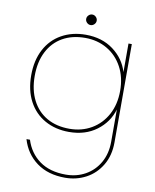

<svg xmlns="http://www.w3.org/2000/svg" viewBox="-99 -739 868 1078"><g transform="rotate(10 335.5 -200.5)"><path d="M323 -547Q416 -547 480.5 -499Q545 -451 567 -377V-540H586V20Q586 95 553 150.5Q520 206 465.5 235Q411 264 347 264Q249 264 184.5 216.5Q120 169 96 88H116Q139 161 197.5 203.5Q256 246 347 246Q409 246 459 218Q509 190 538 139Q567 88 567 20V-164Q545 -89 480.5 -41Q416 7 323 7Q246 7 186 -26.5Q126 -60 93 -122.5Q60 -185 60 -270Q60 -355 93 -417.5Q126 -480 186 -513.5Q246 -547 323 -547ZM567 -270Q567 -347 535.5 -405.5Q504 -464 448.5 -496.5Q393 -529 323 -529Q249 -529 194.5 -498Q140 -467 110 -408.5Q80 -350 80 -270Q80 -190 110 -131.5Q140 -73 194.5 -42Q249 -11 323 -11Q393 -11 448.5 -43.5Q504 -76 535.5 -134.5Q567 -193 567 -270ZM339 -605Q327 -605 318 -614Q309 -623 309 -635Q309 -647 318 -656Q327 -665 339 -665Q351 -665 360 -656Q369 -647 369 -635Q369 -623 360 -614Q351 -605 339 -605Z"/></g></svg>

Font: Fz Poppins Thin
Style: Regular
Weight: 100
Designer: Ninad Kale (Devanagari), Jonny Pinhorn (Latin)
Foundry: Indian Type Foundry
Version: Vit hóa bi Vntype.Com & FontZin.Com